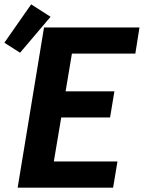

<svg xmlns="http://www.w3.org/2000/svg" viewBox="-52 -861 672 881"><path d="M29 0 150 -735H588L569 -615H278L249 -442H473L453 -322H229L195 -120H487L467 0ZM40 -619 -32 -665 91 -841 180 -784Z"/></svg>

Font: Iosevka SS04 Heavy Extended
Style: Italic
Weight: 900
Width: 7
Italic angle: -9°
Monospace: yes
Designer: Belleve Invis
Foundry: Belleve Invis
Version: Version 19.0.0; ttfautohint (v1.8.4)